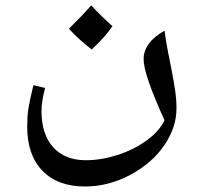

<svg xmlns="http://www.w3.org/2000/svg" viewBox="-20 -591 730 707"><path d="M293 95.7Q192.4 95.7 136.2 37.8Q80.1 -20 80.1 -125Q80.1 -161.6 84.2 -189.2Q88.4 -216.8 103 -277.3L146 -267.1Q132.8 -216.8 132.8 -183.1Q132.8 -96.2 176 -48.6Q219.2 -1 295.9 -1Q352.1 -1 411.9 -20Q471.7 -39.1 519 -73.2Q566.4 -107.4 585.9 -147.9Q508.8 -316.9 508.8 -373Q508.8 -434.6 585.9 -478Q591.3 -436.5 598.9 -398.7Q606.4 -360.8 613.3 -325.7Q620.1 -290.5 625 -257.6Q629.9 -224.6 629.9 -192.4Q629.9 -121.6 584.7 -55.7Q539.6 10.3 459.5 53Q379.4 95.7 293 95.7ZM394 -494.6Q369.1 -457 317.9 -408.7Q265.6 -449.2 233.9 -485.4Q283.7 -534.2 315.9 -571.3Q354.5 -529.3 394 -494.6Z"/></svg>

Font: Sahl Naskh
Style: Regular
Weight: 400
Designer: Pascal Zoghbi
Version: Version 1.001